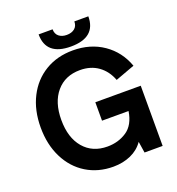

<svg xmlns="http://www.w3.org/2000/svg" viewBox="-155 -996 1045 1136"><g transform="rotate(-20 367.5 -427.5)"><path d="M39 -349Q39 -457 81 -539.5Q123 -622 198.5 -667.5Q274 -713 373 -713Q483 -713 564 -657.5Q645 -602 680 -505L558 -460Q535 -521 487.5 -555Q440 -589 373 -589Q279 -589 224 -524.5Q169 -460 169 -349Q169 -237 224 -172.5Q279 -108 373 -108Q442 -108 495 -143.5Q548 -179 561 -263H394V-379H680V0H566L555 -71Q525 -28 475.5 -6Q426 16 365 16Q270 16 196 -29.5Q122 -75 80.5 -158Q39 -241 39 -349ZM216 -871H304Q304 -842 323 -826.5Q342 -811 372 -811Q403 -811 422 -826.5Q441 -842 441 -871H529Q529 -738 372 -738Q216 -738 216 -871Z"/></g></svg>

Font: Hanken Grotesk
Style: Bold
Weight: 700
Designer: Alfredo Marco Pradil
Foundry: Hanken Design Co.
Version: Version 3.014